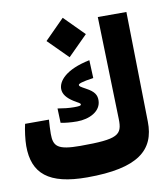

<svg xmlns="http://www.w3.org/2000/svg" viewBox="-81 -786 749 859"><g transform="rotate(-10 293.0 -356.0)"><path d="M246.6 4.9C477.5 4.9 558.6 -64 556.2 -193.8L546.9 -693.4H417L430.2 -228C432.1 -154.8 412.1 -139.2 240.7 -139.2C136.7 -139.2 119.1 -158.2 119.1 -215.3C119.1 -235.4 120.6 -258.8 122.1 -279.3H13.7C7.3 -252.9 1.5 -208 1.5 -180.7C1.5 -55.7 70.8 4.9 246.6 4.9ZM245.1 -249.5C300.8 -249.5 355.5 -275.9 355.5 -326.7C355.5 -349.1 347.2 -366.7 309.6 -386.7C284.7 -400.4 280.8 -402.8 280.8 -408.7C280.8 -414.1 295.9 -420.4 349.6 -428.2L346.2 -509.8C234.4 -486.8 199.7 -439.5 199.7 -404.8C199.7 -380.9 216.3 -361.3 243.7 -343.8C264.6 -330.1 274.4 -328.6 274.4 -321.3C274.4 -315.9 265.6 -314.5 242.2 -314.5C218.8 -314.5 194.3 -317.4 168.5 -321.8L170.9 -256.3C188.5 -252.4 216.3 -249.5 245.1 -249.5ZM261.7 -538.1 351.1 -627.4 261.7 -717.3 172.4 -627.4Z"/></g></svg>

Font: CaskaydiaCove Nerd Font
Style: Bold
Weight: 700
Designer: Aaron Bell
Foundry: Saja Typeworks
Version: Version 2111.1;Nerd Fonts 2.3.0